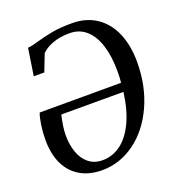

<svg xmlns="http://www.w3.org/2000/svg" viewBox="-137 -863 910 985"><g transform="rotate(-20 318.5 -370.0)"><path d="M110.5 -710Q123 -710.5 136 -713.5Q149 -716.5 171.5 -723Q217 -736 259.5 -743.5Q302 -751 365 -751Q442 -751 497.8 -713.5Q553.5 -676 582.5 -608.2Q611.5 -540.5 611.5 -451Q611.5 -320 563.5 -214.2Q515.5 -108.5 433.5 -48.8Q351.5 11 254 11Q186 11 136 -17.8Q86 -46.5 59.2 -101.8Q32.5 -157 32.5 -234Q32.5 -275.5 38.5 -315.5Q44.5 -355.5 53 -377L497.5 -377.5Q500.5 -401 500.5 -440Q500.5 -522.5 481.2 -582.5Q462 -642.5 425 -674.8Q388 -707 336 -707Q281.5 -707 241.8 -691.8Q202 -676.5 181.5 -654.5L145.5 -562H88ZM153.5 -329.5Q146.5 -298.5 142.5 -272.2Q138.5 -246 138.5 -220Q138.5 -169.5 153 -128Q167.5 -86.5 198 -61.5Q228.5 -36.5 274 -36.5Q327.5 -36.5 372.5 -69.2Q417.5 -102 449 -167.8Q480.5 -233.5 493 -329.5Z"/></g></svg>

Font: Merriweather Text
Style: Italic
Weight: 400
Italic angle: -7.8°
Designer: Eben Sorkin
Foundry: Eben Sorkin
Version: Version 2.100